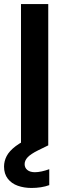

<svg xmlns="http://www.w3.org/2000/svg" viewBox="-36 -720 327 951"><path d="M68 0V-700H203V0ZM120 211Q83 211 52 200Q21 189 2.5 165Q-16 141 -16 105Q-16 78 -3 53Q10 28 41.5 4Q73 -20 128 -43L173 -63L203 0L152 25Q116 43 101 59Q86 75 86 93Q86 111 99.5 122Q113 133 137 133Q152 133 170.5 129Q189 125 208 118V197Q189 204 166.5 207.5Q144 211 120 211Z"/></svg>

Font: DM Sans 18pt
Style: Bold
Weight: 700
Designer: Colophon Foundry, Jonny Pinhorn
Foundry: Colophon Foundry
Version: Version 4.004;gftools[0.9.30]